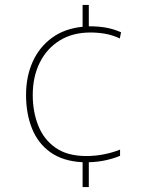

<svg xmlns="http://www.w3.org/2000/svg" viewBox="-20 -744 610 774"><path d="M338 -638Q378 -638 408 -632.5Q438 -627 468 -614L463 -589Q433 -603 403.5 -608Q374 -613 345 -613Q273 -613 221 -581Q169 -549 140.5 -492Q112 -435 112 -361Q112 -293 134.5 -237Q157 -181 204.5 -148Q252 -115 328 -115Q364 -115 399.5 -122Q435 -129 464 -141V-116Q441 -106 408.5 -98.5Q376 -91 338 -90V10H313V-90Q234 -94 183.5 -130Q133 -166 109 -226Q85 -286 85 -361Q85 -436 112 -495.5Q139 -555 190 -592Q241 -629 313 -636V-724H338Z"/></svg>

Font: Noto Sans Cham Thin
Style: Regular
Weight: 250
Version: Version 2.002